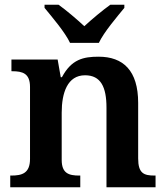

<svg xmlns="http://www.w3.org/2000/svg" viewBox="-20 -786 700 806"><path d="M274 -606H395C416 -651 471 -715 502 -753V-766H443C412 -744 364 -704 334 -676C304 -704 257 -744 226 -766H167V-753C198 -715 253 -651 274 -606ZM23 0H317V-49H313C269 -49 239 -58 239 -115V-313C239 -396 263 -470 337 -470C403 -470 427 -421 427 -334V0H633V-49H629C584 -49 560 -58 560 -121V-354C560 -490 497 -548 394 -548C330 -548 280 -537 240 -462H235L222 -536H28V-487H31C75 -487 106 -478 106 -421V-119C106 -58 72 -49 27 -49H23Z"/></svg>

Font: Noto Serif Oriya SemiBold
Style: Regular
Weight: 600
Designer: David Williams
Foundry: Google LLC, David Williams
Version: Version 1.051